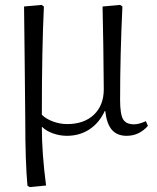

<svg xmlns="http://www.w3.org/2000/svg" viewBox="-20 -534 632 775"><path d="M100.1 221.2 90.8 215.8Q82 119.6 82 -46.9Q82 -82 79.6 -290Q77.1 -498 77.1 -507.8L147.9 -514.2L157.2 -507.8Q148.9 -334.5 148.9 -70.8Q166 -53.7 194.1 -43.5Q222.2 -33.2 251 -33.2Q319.3 -33.2 359.1 -71Q398.9 -108.9 398.9 -173.8Q398.9 -217.8 397 -349.4Q395 -481 394 -507.8L464.8 -514.2L474.1 -507.8Q464.8 -311.5 464.8 -130.9Q464.8 -73.2 476.8 -52.7Q488.8 -32.2 521 -32.2Q541 -32.2 568.8 -44.9L577.1 -25.9Q541.5 14.2 491.2 14.2Q452.6 14.2 431.6 -10Q410.6 -34.2 404.8 -85.9H402.8Q380.4 -37.6 340.8 -11.7Q301.3 14.2 250 14.2Q221.2 14.2 193.8 4.4Q166.5 -5.4 150.9 -21H148.9Q148.9 85 166 214.8Z"/></svg>

Font: Literata Light
Style: Regular
Weight: 300
Designer: Latin by Veronika Burian and Jose Scaglione. Greek by Irene Vlachou. Cyrillic by Vera Evstafieva.
Foundry: TypeTogether
Version: Version 3.021